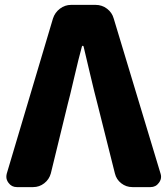

<svg xmlns="http://www.w3.org/2000/svg" viewBox="-20 -764 683 784"><path d="M48.8 0Q27.3 0 14.6 -17.6Q5.9 -29.3 5.9 -42Q5.9 -48.8 7.8 -55.7L196.3 -688.5Q204.1 -712.9 224.6 -728.5Q245.1 -744.1 270.5 -744.1H370.1Q396.5 -744.1 417 -728.5Q437.5 -712.9 444.3 -688.5L635.7 -54.7Q637.7 -48.8 637.7 -42Q637.7 -29.3 628.9 -17.6Q616.2 0 594.7 0H520.5Q495.1 0 475.1 -15.6Q455.1 -31.2 449.2 -55.7L377.9 -339.8Q366.2 -383.8 347.7 -462.4Q329.1 -541 321.3 -574.2Q320.3 -577.1 317.9 -577.1Q315.4 -577.1 314.5 -574.2Q301.8 -528.3 282.7 -446.3Q263.7 -364.3 256.8 -339.8L187.5 -55.7Q180.7 -31.2 160.6 -15.6Q140.6 0 115.2 0Z"/></svg>

Font: Gen Jyuu Gothic Heavy
Style: Bold
Weight: 900
Designer: [Source Han Sans]
Ryoko NISHIZUKA  (kana & ideographs); Paul D. Hunt (Latin, Greek & Cyrillic); Wenlong ZHANG  (bopomofo
Version: Version 1.002.20150607